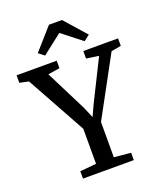

<svg xmlns="http://www.w3.org/2000/svg" viewBox="-185 -1080 1012 1191"><g transform="rotate(-20 321.0 -484.5)"><path d="M261.5 -58.5V-290L45.5 -681L-14 -693.5V-743H251V-693.5L173.5 -681.5L308.5 -413L340.5 -338.5L374.5 -412.5L508.5 -681.5L426.5 -693.5V-743H656V-693.5L591 -682L379 -291.5V-59L489.5 -48.5V0H154V-48.5ZM194.5 -797.5 156.5 -827 282 -969H368L493.5 -827L455 -797.5L325 -899.5Z"/></g></svg>

Font: Merriweather 28pt Medium
Style: Regular
Weight: 500
Version: Version 2.100